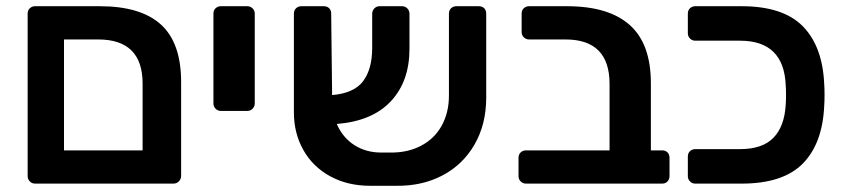

<svg xmlns="http://www.w3.org/2000/svg" viewBox="-20 -591 2720 618"><path d="M76 -7C80.7 -2.3 86.3 0 93 0H538C545.3 0 551.3 -2.5 556 -7.5C560.7 -12.5 563 -18.3 563 -25V-327C563 -411 541.3 -472.7 498 -512C454.7 -551.3 389 -571 301 -571H93C86.3 -571 80.7 -568.8 76 -564.5C71.3 -560.2 69 -554.3 69 -547V-24C69 -17.3 71.3 -11.7 76 -7ZM439 -107H186V-464H296C391.3 -464 439 -416.7 439 -322Z M674 -241C678.7 -236.3 684.3 -234 691 -234H776C782.7 -234 788.3 -236.3 793 -241C797.7 -245.7 800 -251.3 800 -258V-547C800 -553.7 797.7 -559.3 793 -564C788.3 -568.7 782.7 -571 776 -571H691C684.3 -571 678.7 -568.8 674 -564.5C669.3 -560.2 667 -554.3 667 -547V-258C667 -251.3 669.3 -245.7 674 -241Z M1538.5 -564.5C1534.2 -568.8 1528.3 -571 1521 -571H1449C1442.3 -571 1436.7 -568.8 1432 -564.5C1427.3 -560.2 1425 -554.3 1425 -547V-283C1425 -247 1417.3 -215 1402 -187C1386.7 -159 1364.5 -137.3 1335.5 -122C1306.5 -106.7 1273 -99.3 1235 -100H1207C1174.3 -100 1145.5 -108 1120.5 -124C1095.5 -140 1076.7 -162.7 1064 -192C1140 -198 1198 -222.3 1238 -265C1278 -307.7 1298 -364 1298 -434V-546C1298 -553.3 1295.7 -559.3 1291 -564C1286.3 -568.7 1280.7 -571 1274 -571H1202C1195.3 -571 1189.7 -568.7 1185 -564C1180.3 -559.3 1178 -553.3 1178 -546V-437C1178 -391.7 1168.3 -356 1149 -330C1129.7 -304 1096.3 -289 1049 -285L1046 -547C1046 -554.3 1043.8 -560.2 1039.5 -564.5C1035.2 -568.8 1029.3 -571 1022 -571H950C943.3 -571 937.7 -568.8 933 -564.5C928.3 -560.2 926 -554.3 926 -547V-229C926 -184.3 936.2 -144 956.5 -108C976.8 -72 1005.7 -43.8 1043 -23.5C1080.3 -3.2 1123 7 1171 7H1256C1311.3 7.7 1360.8 -3.5 1404.5 -26.5C1448.2 -49.5 1482.5 -82.7 1507.5 -126C1532.5 -169.3 1545 -219.7 1545 -277V-547C1545 -554.3 1542.8 -560.2 1538.5 -564.5Z M1656 -7C1660.7 -2.3 1666.3 0 1673 0H2111C2118.3 0 2124.2 -2.3 2128.5 -7C2132.8 -11.7 2135 -17.3 2135 -24V-83C2135 -90.3 2132.8 -96.2 2128.5 -100.5C2124.2 -104.8 2118.3 -107 2111 -107H2075V-323C2075 -407.7 2052.3 -470.2 2007 -510.5C1961.7 -550.8 1894.3 -571 1805 -571H1683C1676.3 -571 1670.7 -568.8 1666 -564.5C1661.3 -560.2 1659 -554.3 1659 -547V-488C1659 -481.3 1661.3 -475.7 1666 -471C1670.7 -466.3 1676.3 -464 1683 -464H1800C1894.7 -464 1942 -416.3 1942 -321V-107H1673C1666.3 -107 1660.7 -104.8 1656 -100.5C1651.3 -96.2 1649 -90.3 1649 -83V-24C1649 -17.3 1651.3 -11.7 1656 -7Z M2201 -7C2205.7 -2.3 2211.3 0 2218 0H2367C2456.3 0 2522.2 -21.7 2564.5 -65C2606.8 -108.3 2629.7 -170.7 2633 -252C2633.7 -260.7 2634 -272 2634 -286C2634 -299.3 2633.7 -310.3 2633 -319C2629.7 -400.3 2606.8 -462.7 2564.5 -506C2522.2 -549.3 2456.3 -571 2367 -571H2218C2211.3 -571 2205.7 -568.8 2201 -564.5C2196.3 -560.2 2194 -554.3 2194 -547V-484C2194 -477.3 2196.3 -471.7 2201 -467C2205.7 -462.3 2211.3 -460 2218 -460H2362C2456 -460 2505 -412.3 2509 -317C2509.7 -309 2510 -298.7 2510 -286C2510 -273.3 2509.7 -262.7 2509 -254C2506.3 -207.3 2493.2 -171.8 2469.5 -147.5C2445.8 -123.2 2410 -111 2362 -111H2218C2211.3 -111 2205.7 -108.8 2201 -104.5C2196.3 -100.2 2194 -94.3 2194 -87V-24C2194 -17.3 2196.3 -11.7 2201 -7Z"/></svg>

Font: Rubik
Style: Regular
Weight: 500
Designer: Hubert & Fischer
Foundry: Hubert & Fischer
Version: Version 1.100